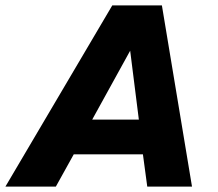

<svg xmlns="http://www.w3.org/2000/svg" viewBox="-85 -688 803 708"><path d="M-65 0 329 -668H512L623 0H458L442 -119H187L121 0ZM255 -247H427L395 -501Z"/></svg>

Font: Atkinson Hyperlegible
Style: Bold Italic
Weight: 700
Italic angle: -12°
Designer: Elliott Scott, Megan Eiswerth, Linus Boman, Theodore Petrosky
Foundry: Braille Institute
Version: Version 1.006; ttfautohint (v1.8.3)